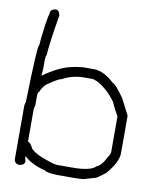

<svg xmlns="http://www.w3.org/2000/svg" viewBox="-78 -736 644 797"><g transform="rotate(10 244.0 -338.0)"><path d="M91.8 -675.8Q107.4 -675.8 111.3 -654.3V-652.3Q91.8 -537.6 87.9 -480.5Q84.5 -480.5 84 -460.9V-427.7Q84 -417.5 82 -394.5Q145.5 -439.9 197.3 -451.2Q207.5 -454.6 246.1 -459H291Q334 -459 378.9 -416Q389.2 -416 427.7 -361.3L462.9 -293V-134.8Q462.9 -98.1 418 -44.9Q381.3 -15.6 375 -15.6L328.1 -2Q306.6 0 289.1 0H220.7Q177.2 0 164.1 -9.8Q108.9 -23.4 76.2 -52.7H74.2V-48.8Q74.2 -46.9 78.1 -33.2Q78.1 -17.6 56.6 -13.7H54.7Q33.2 -17.1 33.2 -35.2V-261.7Q33.2 -263.7 37.1 -277.3Q43 -517.6 50.8 -517.6Q50.8 -532.2 60.5 -605.5Q66.9 -645 70.3 -656.2Q70.3 -671.9 91.8 -675.8ZM78.1 -304.7V-269.5Q74.2 -255.9 74.2 -253.9V-115.2Q83.5 -115.2 97.7 -87.9Q117.7 -68.8 160.2 -54.7Q196.8 -41 210.9 -41H271.5Q353 -41 373 -64.5Q391.6 -69.3 414.1 -113.3Q421.9 -123.5 421.9 -134.8V-283.2Q407.2 -307.1 392.6 -339.8Q358.9 -386.2 316.4 -410.2Q299.3 -418 291 -418H259.8Q208 -418 166 -394.5Q155.3 -394.5 107.4 -361.3Q92.8 -348.6 84 -326.2Q78.1 -326.2 78.1 -304.7Z"/></g></svg>

Font: CEF Fonts CJK
Style: Regular
Weight: 400
Designer: PartyBoss (派对大魔王)
Version: Release 2.25